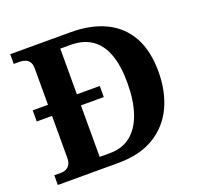

<svg xmlns="http://www.w3.org/2000/svg" viewBox="-125 -849 1016 985"><g transform="rotate(-20 383.5 -357.0)"><path d="M28.1 0V-53H64.3Q81 -53 93.7 -59.5Q106.4 -65.9 113.9 -79.4Q121.4 -92.9 121.4 -114.6V-343.2H38V-403.8H121.4V-601.1Q121.4 -624.7 113.1 -637.5Q104.8 -650.2 90.9 -655.6Q77.1 -661 59.7 -661H28.1V-714H358.5Q469 -714 548.4 -675.4Q627.8 -636.8 670.1 -560.5Q712.3 -484.2 712.3 -370.2Q712.3 -261.2 672.4 -177.5Q632.4 -93.8 553.7 -46.9Q475 0 358.5 0ZM334.9 -62Q403.9 -62 449.7 -99.3Q495.6 -136.5 519.2 -205.6Q542.8 -274.7 542.8 -370.2Q542.8 -465.7 519.4 -528.2Q496.1 -590.7 450 -621.8Q403.9 -653 335.9 -653H279.2V-403.8H404V-343.2H279.2V-62Z"/></g></svg>

Font: Noto Serif Malayalam
Style: Regular
Weight: 400
Designer: Indian type Foundry, Jelle Bosma, Monotype Design Team
Foundry: Monotype Imaging Inc.
Version: Version 2.103